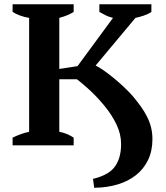

<svg xmlns="http://www.w3.org/2000/svg" viewBox="-20 -682 777 901"><path d="M548.3 -6.3Q548.3 -52.2 526.9 -97.4Q505.4 -142.6 469.7 -186Q449.7 -210.4 429.2 -231.4Q408.7 -252.4 390.6 -268.6Q372.6 -284.7 359.4 -295.4Q346.2 -306.2 340.8 -310.1H258.3V-63.5Q279.3 -59.6 296.4 -52Q313.5 -44.4 325.7 -36.1V0H39.1V-36.1Q58.1 -45.4 77.9 -52.5Q97.7 -59.6 116.7 -63.5V-598.1Q94.7 -601.6 74.5 -608.9Q54.2 -616.2 39.1 -626V-662.1H325.7V-626Q313.5 -618.2 296.1 -610.8Q278.8 -603.5 258.3 -598.1V-358.4L343.8 -371.6L510.3 -598.1Q491.2 -602.5 475.3 -610.4Q459.5 -618.2 446.3 -626V-662.1H690.4V-626Q674.3 -615.2 653.6 -608.4Q632.8 -601.6 615.7 -598.1L428.7 -374.5Q445.8 -366.2 469 -349.9Q492.2 -333.5 516.4 -313.5Q540.5 -293.5 563.5 -271.7Q586.4 -250 603 -231Q624 -206.1 641.1 -182.1Q658.2 -158.2 670.4 -133.8Q682.6 -109.4 689 -83.5Q695.3 -57.6 695.3 -28.8Q695.3 26.4 674.8 68.8Q654.3 111.3 617.7 140.1Q581.1 168.9 531 183.8Q481 198.7 421.9 199.2L416.5 157.2Q430.2 154.3 444.3 149.4Q458.5 144.5 471.2 138.2Q483.9 131.8 495.1 123.8Q506.3 115.7 514.2 106Q530.3 86.9 539.3 58.8Q548.3 30.8 548.3 -6.3Z"/></svg>

Font: PT Astra Serif
Style: Bold
Weight: 700
Designer: A.Korolkova, I. Chaeva
Foundry: ParaType Ltd
Version: Version 1.002